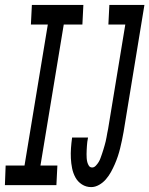

<svg xmlns="http://www.w3.org/2000/svg" viewBox="-56 -755 609 783"><path d="M316 8Q295 8 278 -3Q261 -14 251.5 -31.5Q242 -49 238 -69Q234 -89 233 -109.5Q232 -130 233.5 -151Q235 -172 238 -194H303Q301 -185 300 -176.5Q299 -168 298.5 -160Q298 -152 297.5 -143.5Q297 -135 297 -126.5Q297 -118 297.5 -110Q298 -102 300 -94Q302 -86 306.5 -79Q311 -72 320 -72Q328 -72 335 -79.5Q342 -87 346.5 -94.5Q351 -102 354 -110.5Q357 -119 360 -127.5Q363 -136 365.5 -144.5Q368 -153 370.5 -161.5Q373 -170 375 -178.5Q377 -187 378.5 -195.5Q380 -204 381.5 -212.5Q383 -221 385 -230L455 -655H386L390 -735H533L448 -217Q445 -200 441.5 -183.5Q438 -167 434 -150.5Q430 -134 424.5 -117.5Q419 -101 412 -85Q405 -69 396.5 -53.5Q388 -38 376 -24Q364 -10 348 -1Q332 8 316 8ZM-36 0 -33 -80H44L139 -655H70L74 -735H284L280 -655H204L109 -80H178L174 0Z"/></svg>

Font: Iosevka SS04 Medium Oblique
Style: Regular
Weight: 500
Italic angle: -9°
Monospace: yes
Designer: Belleve Invis
Foundry: Belleve Invis
Version: Version 19.0.0; ttfautohint (v1.8.4)